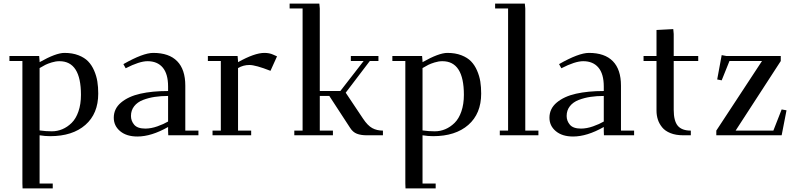

<svg xmlns="http://www.w3.org/2000/svg" viewBox="-20 -749 4414 1063"><path d="M32.2 -411.1V-439H196.8L199.2 -411.1V-404.8Q289.6 -456.1 336.9 -456.1Q380.9 -456.1 414.3 -443.1Q447.8 -430.2 468 -409.2Q488.3 -388.2 501.2 -358.2Q514.2 -328.1 519 -297.6Q523.9 -267.1 523.9 -231Q523.9 -119.6 452.6 -57.4Q381.3 4.9 257.8 4.9Q229 4.9 199.2 0V267.1H272V293.9H105L104 267.1V-411.1ZM199.2 -26.9Q232.9 -22 267.1 -22Q297.4 -22 325.2 -33.7Q353 -45.4 376.7 -68.6Q400.4 -91.8 414.3 -132.1Q428.2 -172.4 428.2 -224.1Q428.2 -410.2 309.1 -410.2Q288.1 -410.2 266.1 -403.3Q244.1 -396.5 231.4 -390.1Q218.8 -383.8 199.2 -372.1Z M609.9 -97.2Q609.9 -147.5 650.4 -181.4Q690.9 -215.3 756.8 -230.2Q822.8 -245.1 910.6 -245.1V-270Q910.6 -339.8 880.9 -375Q851.1 -410.2 796.9 -410.2Q752 -410.2 675.8 -371.1L663.1 -394Q772 -456.1 828.6 -456.1Q916 -456.1 960.9 -410.2Q1005.9 -364.3 1005.9 -274.9V-25.9H1078.6V0H911.6L910.6 -23.9V-45.9Q817.9 6.8 740.7 6.8Q680.7 6.8 645.3 -22.7Q609.9 -52.2 609.9 -97.2ZM705.1 -106.9Q705.1 -79.6 723.1 -58.3Q741.2 -37.1 784.7 -37.1Q816.4 -37.1 851.6 -49.6Q886.7 -62 910.6 -76.2V-217.8Q871.1 -217.8 836.9 -212.6Q802.7 -207.5 771.7 -195.6Q740.7 -183.6 722.9 -160.9Q705.1 -138.2 705.1 -106.9Z M1130.9 -411.1V-439H1295.4L1297.9 -411.1V-404.8Q1389.6 -456.1 1443.8 -456.1Q1471.2 -456.1 1491.7 -446.8L1513.7 -437L1477.5 -356.9Q1395.5 -389.2 1360.8 -389.2Q1326.7 -389.2 1297.9 -372.1V-25.9H1370.6V0H1156.7V-25.9H1202.6V-411.1Z M1583.5 -702.1V-729H1748L1750.5 -702.1V-245.1H1864.3L1993.2 -411.1H1922.4V-439H2075.2V-411.1H2027.3L1894 -235.8L1990.2 -91.8Q2015.6 -53.7 2041 -39.8Q2066.4 -25.9 2100.1 -25.9V0H2010.3Q1978.5 0 1956.1 -8.5Q1933.6 -17.1 1918.5 -41L1803.2 -217.8H1750.5V-25.9H1823.2V0H1609.4V-25.9H1655.3V-702.1Z M2152.3 -411.1V-439H2316.9L2319.3 -411.1V-404.8Q2409.7 -456.1 2457 -456.1Q2501 -456.1 2534.4 -443.1Q2567.9 -430.2 2588.1 -409.2Q2608.4 -388.2 2621.3 -358.2Q2634.3 -328.1 2639.2 -297.6Q2644 -267.1 2644 -231Q2644 -119.6 2572.8 -57.4Q2501.5 4.9 2377.9 4.9Q2349.1 4.9 2319.3 0V267.1H2392.1V293.9H2225.1L2224.1 267.1V-411.1ZM2319.3 -26.9Q2353 -22 2387.2 -22Q2417.5 -22 2445.3 -33.7Q2473.1 -45.4 2496.8 -68.6Q2520.5 -91.8 2534.4 -132.1Q2548.3 -172.4 2548.3 -224.1Q2548.3 -410.2 2429.2 -410.2Q2408.2 -410.2 2386.2 -403.3Q2364.3 -396.5 2351.6 -390.1Q2338.9 -383.8 2319.3 -372.1Z M2721.2 -702.1V-729H2885.7L2888.2 -702.1V-25.9H2960.9V0H2747.1V-25.9H2793V-702.1Z M3022 -97.2Q3022 -147.5 3062.5 -181.4Q3103 -215.3 3168.9 -230.2Q3234.9 -245.1 3322.8 -245.1V-270Q3322.8 -339.8 3293 -375Q3263.2 -410.2 3209 -410.2Q3164.1 -410.2 3087.9 -371.1L3075.2 -394Q3184.1 -456.1 3240.7 -456.1Q3328.1 -456.1 3373 -410.2Q3418 -364.3 3418 -274.9V-25.9H3490.7V0H3323.7L3322.8 -23.9V-45.9Q3230 6.8 3152.8 6.8Q3092.8 6.8 3057.4 -22.7Q3022 -52.2 3022 -97.2ZM3117.2 -106.9Q3117.2 -79.6 3135.3 -58.3Q3153.3 -37.1 3196.8 -37.1Q3228.5 -37.1 3263.7 -49.6Q3298.8 -62 3322.8 -76.2V-217.8Q3283.2 -217.8 3249 -212.6Q3214.8 -207.5 3183.8 -195.6Q3152.8 -183.6 3135 -160.9Q3117.2 -138.2 3117.2 -106.9Z M3543 -411.1V-439H3614.7V-583L3707.5 -587.9L3710 -561V-439H3845.7V-411.1H3710V-141.1Q3710 -79.6 3732.4 -52.7Q3754.9 -25.9 3804.7 -25.9V0H3762.7Q3721.7 0 3691.9 -12Q3662.1 -23.9 3645.8 -44.2Q3629.4 -64.5 3622.1 -87.4Q3614.7 -110.4 3614.7 -136.2V-411.1Z M3945.8 0V-25.9L4198.7 -411.1H4018.6L3975.6 -304.2L3950.7 -309.1L3975.6 -443.8L4001.5 -439H4302.7V-411.1L4052.7 -25.9H4261.7L4307.6 -143.1L4334.5 -138.2L4307.6 0Z"/></svg>

Font: Dehuti Alt
Style: Bold
Weight: 700
Version: Version 1.2